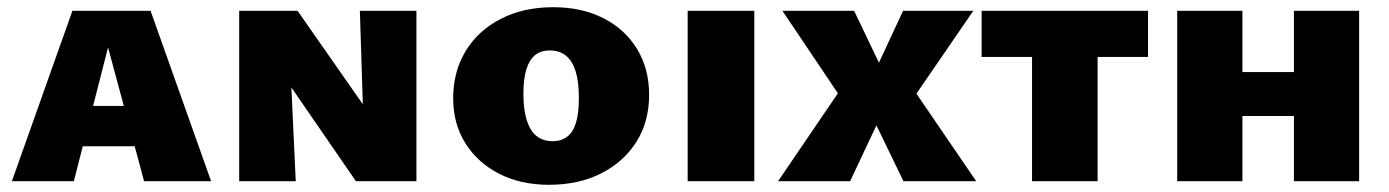

<svg xmlns="http://www.w3.org/2000/svg" viewBox="-20 -503 3857 533"><path d="M13 0 181 -473H398L566 0H380L262 -438H297L185 0ZM124 -97 165 -209H401L450 -97Z M644 0V-473H779L801 0ZM1032 0H968L712 -372V-473H806L1024 -161ZM1136 -473V0H994L979 -473Z M1504 10Q1425 10 1365 -21Q1305 -52 1271.5 -106Q1238 -160 1238 -230Q1238 -304 1272.5 -361Q1307 -418 1370 -450.5Q1433 -483 1516 -483Q1595 -483 1655 -452.5Q1715 -422 1748.5 -367Q1782 -312 1782 -240Q1782 -165 1746.5 -109Q1711 -53 1648.5 -21.5Q1586 10 1504 10ZM1514 -111Q1538 -111 1554.5 -123.5Q1571 -136 1579 -162.5Q1587 -189 1587 -231Q1587 -276 1578 -305Q1569 -334 1551 -348.5Q1533 -363 1506 -363Q1482 -363 1466 -350.5Q1450 -338 1441.5 -311.5Q1433 -285 1433 -243Q1433 -198 1442.5 -168.5Q1452 -139 1470 -125Q1488 -111 1514 -111Z M1889 0V-473H2074V0Z M2140 0 2306 -244 2152 -473H2351L2420 -329L2487 -473H2682L2524 -243L2690 0H2488L2413 -155L2340 0Z M2845 0V-473H3027V0ZM2705 -345V-473H3167V-345Z M3572 0V-473H3753V0ZM3248 0V-473H3429V0ZM3320 -181V-303H3679V-181Z"/></svg>

Font: Ysabeau SC Black
Style: Regular
Weight: 900
Designer: Christian Thalmann (Catharsis Fonts)
Version: Version 2.001;gftools[0.9.30]; featfreeze: smcp